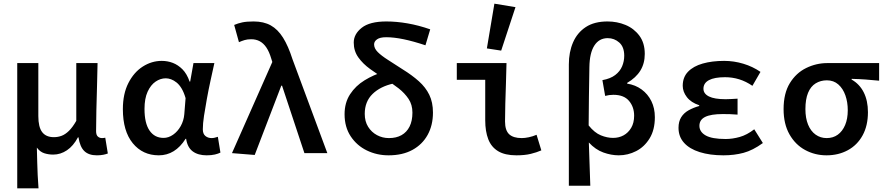

<svg xmlns="http://www.w3.org/2000/svg" viewBox="-20 -835 4840 1047"><path d="M74 192V-491H189V-202Q189 -142 210 -114.5Q231 -87 274 -87Q296 -87 316 -94.5Q336 -102 356 -121.5Q376 -141 396 -176V-491H512Q511 -429 509 -362.5Q507 -296 505.5 -233Q504 -170 504 -120Q504 -99 513.5 -90.5Q523 -82 536 -82Q540 -82 544 -82.5Q548 -83 554 -84L568 2Q558 6 543 9Q528 12 508 12Q464 12 440 -11Q416 -34 408 -86H405Q380 -39 345 -15.5Q310 8 270 8Q244 8 221 0.5Q198 -7 181 -30Q182 15 183 50.5Q184 86 185.5 119.5Q187 153 190 192Z M846 12Q758 12 704 -54Q650 -120 650 -240Q650 -323 680 -382Q710 -441 758.5 -472Q807 -503 862 -503Q894 -503 922.5 -492Q951 -481 975 -457Q999 -433 1014 -390H1017L1035 -491H1149Q1139 -446 1128 -395.5Q1117 -345 1108 -295.5Q1099 -246 1092.5 -203.5Q1086 -161 1086 -130Q1086 -105 1100 -93.5Q1114 -82 1134 -82Q1142 -82 1150.5 -84Q1159 -86 1168 -89L1182 -3Q1171 3 1152 7.5Q1133 12 1107 12Q1060 12 1031 -9.5Q1002 -31 995 -78H992Q935 12 846 12ZM872 -83Q899 -83 924 -100.5Q949 -118 965.5 -147.5Q982 -177 985 -212L992 -300Q983 -331 970.5 -352Q958 -373 943 -385Q928 -397 913 -402.5Q898 -408 884 -408Q855 -408 828.5 -390Q802 -372 785 -335Q768 -298 768 -241Q768 -163 795.5 -123Q823 -83 872 -83Z M1369 10 1245 0 1465 -497 1459 -516Q1448 -553 1432.5 -576Q1417 -599 1396.5 -610Q1376 -621 1350 -621Q1329 -621 1314 -616.5Q1299 -612 1283 -605L1257 -699Q1278 -708 1301.5 -713Q1325 -718 1363 -718Q1418 -718 1456.5 -696.5Q1495 -675 1523.5 -629.5Q1552 -584 1575 -512L1765 0H1640L1518 -368H1514Z M2099 12Q2035 12 1980.5 -14.5Q1926 -41 1892.5 -91.5Q1859 -142 1859 -212Q1859 -275 1889 -321Q1919 -367 1968 -397Q2017 -427 2073 -444L2127 -380Q2054 -364 2011.5 -322.5Q1969 -281 1969 -214Q1969 -173 1987.5 -143.5Q2006 -114 2036 -98Q2066 -82 2101 -82Q2141 -82 2169.5 -98Q2198 -114 2213.5 -145Q2229 -176 2229 -221Q2229 -264 2208 -295.5Q2187 -327 2154 -353Q2121 -379 2081 -403Q2038 -430 1998.5 -458.5Q1959 -487 1934 -522Q1909 -557 1909 -603Q1909 -649 1952.5 -683.5Q1996 -718 2087 -718Q2142 -718 2202.5 -707.5Q2263 -697 2326 -675L2300 -588Q2234 -610 2181 -621Q2128 -632 2086 -632Q2052 -632 2036 -620.5Q2020 -609 2020 -593Q2020 -571 2040 -551Q2060 -531 2095.5 -508.5Q2131 -486 2177 -456Q2227 -425 2264 -392Q2301 -359 2321 -318Q2341 -277 2341 -221Q2341 -152 2312 -99.5Q2283 -47 2229 -17.5Q2175 12 2099 12Z M2796 12Q2734 12 2696.5 -10.5Q2659 -33 2642.5 -76Q2626 -119 2626 -179V-400H2471V-491H2742Q2741 -438 2739 -380.5Q2737 -323 2735.5 -269Q2734 -215 2734 -173Q2734 -124 2756.5 -103Q2779 -82 2825 -82Q2842 -82 2863.5 -86.5Q2885 -91 2906 -100L2932 -15Q2907 -4 2874.5 4Q2842 12 2796 12ZM2713 -559 2635 -571 2676 -815 2791 -796Z M3082 178V-484Q3082 -551 3105 -604Q3128 -657 3174.5 -687.5Q3221 -718 3293 -718Q3345 -718 3391 -699Q3437 -680 3466.5 -640.5Q3496 -601 3496 -541Q3496 -489 3472 -450Q3448 -411 3400 -383V-379Q3445 -372 3479 -347Q3513 -322 3532 -283.5Q3551 -245 3551 -196Q3551 -127 3522.5 -80.5Q3494 -34 3449 -11Q3404 12 3354 12Q3313 12 3270 -3.5Q3227 -19 3191 -58Q3193 2 3195 60Q3197 118 3199 178ZM3323 -83Q3355 -83 3380.5 -97Q3406 -111 3422 -138Q3438 -165 3438 -204Q3438 -252 3410 -285Q3382 -318 3325 -318Q3301 -318 3280 -312L3265 -398Q3309 -406 3335 -426Q3361 -446 3372.5 -473.5Q3384 -501 3384 -531Q3384 -579 3357 -603Q3330 -627 3294 -627Q3247 -627 3221 -586.5Q3195 -546 3194 -468Q3193 -388 3191.5 -309.5Q3190 -231 3190 -151Q3222 -111 3256.5 -97Q3291 -83 3323 -83Z M3925 12Q3851 12 3795.5 -5.5Q3740 -23 3710 -56.5Q3680 -90 3680 -138Q3680 -172 3694.5 -195.5Q3709 -219 3735 -233.5Q3761 -248 3793 -257V-261Q3748 -276 3725.5 -305.5Q3703 -335 3703 -367Q3703 -414 3732 -444Q3761 -474 3812 -488.5Q3863 -503 3929 -503Q3982 -503 4033.5 -487.5Q4085 -472 4127 -443L4083 -367Q4048 -391 4011 -402.5Q3974 -414 3934 -414Q3876 -414 3846 -398Q3816 -382 3816 -351Q3816 -324 3846 -309Q3876 -294 3937 -294Q3952 -294 3968 -295Q3984 -296 4002 -297V-210Q3981 -212 3960.5 -212.5Q3940 -213 3921 -213Q3857 -213 3825.5 -197.5Q3794 -182 3794 -149Q3794 -116 3828 -96.5Q3862 -77 3937 -77Q3974 -77 4013.5 -88Q4053 -99 4093 -130L4140 -55Q4085 -15 4034.5 -1.5Q3984 12 3925 12Z M4487 12Q4424 12 4370.5 -17Q4317 -46 4285 -102.5Q4253 -159 4253 -240Q4253 -326 4287 -381.5Q4321 -437 4376 -464Q4431 -491 4492 -491H4774V-395Q4733 -399 4699 -401.5Q4665 -404 4624 -405V-401Q4667 -377 4690 -331.5Q4713 -286 4713 -223Q4713 -150 4684 -97Q4655 -44 4603.5 -16Q4552 12 4487 12ZM4488 -82Q4523 -82 4548.5 -100.5Q4574 -119 4588.5 -153Q4603 -187 4603 -234Q4603 -278 4590 -315Q4577 -352 4551.5 -374.5Q4526 -397 4489 -397Q4455 -397 4428 -380.5Q4401 -364 4386.5 -329Q4372 -294 4372 -240Q4372 -191 4386.5 -155.5Q4401 -120 4427.5 -101Q4454 -82 4488 -82Z"/></svg>

Font: Source Code Pro SemiBold
Style: Regular
Weight: 600
Monospace: yes
Designer: Paul D. Hunt, Teo Tuominen
Foundry: Adobe Systems Incorporated
Version: Version 1.018;hotconv 1.0.116;makeotfexe 2.5.65601